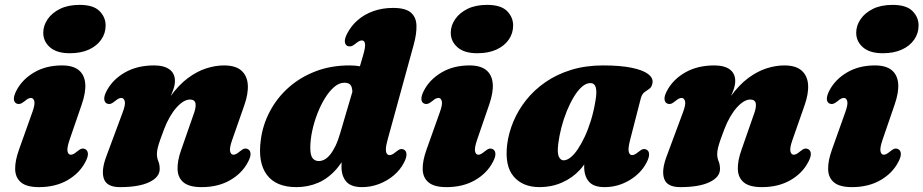

<svg xmlns="http://www.w3.org/2000/svg" viewBox="-20 -753 3790 788"><path d="M265.5 -179Q254 -145 257.2 -131.5Q260.5 -118 270.5 -118Q276 -118 281.8 -121Q287.5 -124 296 -131Q308 -141 315.5 -142.8Q323 -144.5 330.5 -140.5Q340 -135.5 340.8 -122.2Q341.5 -109 330.5 -88.5Q306.5 -42 257 -13.5Q207.5 15 140 15Q89.5 15 66.2 -4.5Q43 -24 42.2 -58.5Q41.5 -93 58 -139L112 -290.5Q124.5 -324.5 120.8 -337.8Q117 -351 107 -351Q101.5 -351 95.8 -348.2Q90 -345.5 81.5 -338Q69.5 -328.5 62 -326.8Q54.5 -325 47 -328.5Q37.5 -333.5 37 -346.8Q36.5 -360 47 -380.5Q70.5 -426.5 119.5 -455.5Q168.5 -484.5 234.5 -484.5Q279 -484.5 302.8 -465.5Q326.5 -446.5 329.8 -410.5Q333 -374.5 315 -323ZM266.5 -534.5Q213 -534.5 185.2 -558.8Q157.5 -583 157.5 -618.5Q157.5 -648 175.5 -674.2Q193.5 -700.5 226.8 -716.8Q260 -733 306.5 -733Q363 -733 388.2 -707.8Q413.5 -682.5 413.5 -648.5Q413.5 -616 395.2 -590Q377 -564 344.2 -549.2Q311.5 -534.5 266.5 -534.5Z M418 -328.5Q408.5 -333.5 407.8 -346.8Q407 -360 418 -380.5Q442.5 -427 493 -455.8Q543.5 -484.5 612 -484.5Q653.5 -484.5 675.8 -468Q698 -451.5 698 -420.5Q698 -402 689.2 -379.5Q680.5 -357 669.2 -333Q658 -309 648.2 -285Q638.5 -261 637 -240L620.5 -244.5Q647 -312.5 680.5 -358.8Q714 -405 751.5 -432.8Q789 -460.5 826.8 -472.5Q864.5 -484.5 899 -484.5Q947 -484.5 970.8 -463.2Q994.5 -442 997 -405.2Q999.5 -368.5 982.5 -320.5L933 -179Q921 -145 924.5 -131.5Q928 -118 938 -118Q943.5 -118 949.2 -121Q955 -124 963.5 -131Q975.5 -141 983 -142.8Q990.5 -144.5 998 -140.5Q1007.5 -135.5 1008.2 -122.2Q1009 -109 998 -88.5Q974 -42 924.5 -13.5Q875 15 807.5 15Q757 15 733.5 -4.2Q710 -23.5 708.8 -58Q707.5 -92.5 723.5 -137.5L772.5 -278Q785.5 -311.5 782.5 -328Q779.5 -344.5 759.5 -344.5Q746.5 -344.5 732.2 -335.8Q718 -327 704 -311.2Q690 -295.5 677 -273Q664 -250.5 653.5 -223Q644.5 -199.5 637.8 -180.2Q631 -161 627.5 -146.8Q624 -132.5 624 -121.5Q624 -105 629.8 -91.2Q635.5 -77.5 635.5 -59.5Q635.5 -26 592.8 -5.5Q550 15 472.5 15Q418.5 15 406.5 -19Q394.5 -53 416.5 -111.5L483 -290.5Q496 -324.5 492 -337.8Q488 -351 478 -351Q472.5 -351 466.8 -348.2Q461 -345.5 452 -338Q440.5 -328.5 433 -326.8Q425.5 -325 418 -328.5Z M1677.5 -568 1570.5 -178.5Q1564 -155 1563.8 -141.5Q1563.5 -128 1567.8 -122.2Q1572 -116.5 1578.5 -116.5Q1584 -116.5 1589.8 -119.2Q1595.5 -122 1604 -129Q1616 -139 1623.5 -140.8Q1631 -142.5 1638.5 -138.5Q1647.5 -133.5 1648.2 -120.2Q1649 -107 1638.5 -86.5Q1623 -56 1596 -33.2Q1569 -10.5 1535.5 2.2Q1502 15 1466 15Q1420.5 15 1401 -7.8Q1381.5 -30.5 1381.5 -69Q1381.5 -86 1383.2 -104Q1385 -122 1388 -140.2Q1391 -158.5 1395 -175L1417.5 -162.5Q1396 -100 1362.2 -60.8Q1328.5 -21.5 1286.5 -3.2Q1244.5 15 1197 15Q1112.5 15 1075 -35.8Q1037.5 -86.5 1050.5 -180Q1058.5 -241 1087.8 -296.2Q1117 -351.5 1164.5 -393.8Q1212 -436 1275 -460.2Q1338 -484.5 1414.5 -484.5Q1463.5 -484.5 1495.8 -469.2Q1528 -454 1543.2 -429Q1558.5 -404 1557.5 -372.5L1426 -363Q1427.5 -388.5 1420.8 -401Q1414 -413.5 1393.5 -413.5Q1372 -413.5 1351.8 -396.2Q1331.5 -379 1313.8 -350.2Q1296 -321.5 1282.5 -286.5Q1269 -251.5 1261.2 -215Q1253.5 -178.5 1253.5 -146.5Q1253.5 -115.5 1263 -103.8Q1272.5 -92 1288 -92Q1300 -92 1311.8 -98.2Q1323.5 -104.5 1334.8 -118.2Q1346 -132 1356.8 -154Q1367.5 -176 1376.5 -207.5L1470.5 -526.5Q1480.5 -561 1478 -574Q1475.5 -587 1465.5 -587Q1460 -587 1454.2 -584.2Q1448.5 -581.5 1439.5 -574Q1428 -564.5 1420.2 -563Q1412.5 -561.5 1405.5 -564.5Q1396 -569.5 1395.2 -582.8Q1394.5 -596 1405.5 -616.5Q1421.5 -647.5 1448.8 -671Q1476 -694.5 1512.8 -707.5Q1549.5 -720.5 1593.5 -720.5Q1643.5 -720.5 1665.8 -701.8Q1688 -683 1689.2 -648.8Q1690.5 -614.5 1677.5 -568Z M1938 -179Q1926.5 -145 1929.8 -131.5Q1933 -118 1943 -118Q1948.5 -118 1954.2 -121Q1960 -124 1968.5 -131Q1980.5 -141 1988 -142.8Q1995.5 -144.5 2003 -140.5Q2012.5 -135.5 2013.2 -122.2Q2014 -109 2003 -88.5Q1979 -42 1929.5 -13.5Q1880 15 1812.5 15Q1762 15 1738.8 -4.5Q1715.5 -24 1714.8 -58.5Q1714 -93 1730.5 -139L1784.5 -290.5Q1797 -324.5 1793.2 -337.8Q1789.5 -351 1779.5 -351Q1774 -351 1768.2 -348.2Q1762.5 -345.5 1754 -338Q1742 -328.5 1734.5 -326.8Q1727 -325 1719.5 -328.5Q1710 -333.5 1709.5 -346.8Q1709 -360 1719.5 -380.5Q1743 -426.5 1792 -455.5Q1841 -484.5 1907 -484.5Q1951.5 -484.5 1975.2 -465.5Q1999 -446.5 2002.2 -410.5Q2005.5 -374.5 1987.5 -323ZM1939 -534.5Q1885.5 -534.5 1857.8 -558.8Q1830 -583 1830 -618.5Q1830 -648 1848 -674.2Q1866 -700.5 1899.2 -716.8Q1932.5 -733 1979 -733Q2035.5 -733 2060.8 -707.8Q2086 -682.5 2086 -648.5Q2086 -616 2067.8 -590Q2049.5 -564 2016.8 -549.2Q1984 -534.5 1939 -534.5Z M2566 -178.5Q2557 -143.5 2560.5 -130Q2564 -116.5 2574 -116.5Q2579.5 -116.5 2585.2 -119.2Q2591 -122 2599.5 -129Q2611.5 -139 2619 -140.8Q2626.5 -142.5 2634 -138.5Q2643.5 -133.5 2644 -120.2Q2644.5 -107 2634 -86.5Q2610.5 -41 2563 -13Q2515.5 15 2461.5 15Q2416 15 2396.8 -7.8Q2377.5 -30.5 2377.5 -69Q2377.5 -81.5 2378.5 -95Q2379.5 -108.5 2381.2 -122.5Q2383 -136.5 2385.5 -149.8Q2388 -163 2391 -175.5L2404.5 -136.5Q2392 -91 2360.8 -56.8Q2329.5 -22.5 2286.5 -3.8Q2243.5 15 2195 15Q2125 15 2088 -28.8Q2051 -72.5 2061.5 -160Q2067.5 -207.5 2087 -254.2Q2106.5 -301 2139.5 -342.5Q2172.5 -384 2218.8 -416Q2265 -448 2324.2 -466.2Q2383.5 -484.5 2455 -484.5Q2526 -484.5 2572 -475Q2618 -465.5 2639.5 -449.5Q2661 -433.5 2658 -413.5Q2655.5 -396 2645.5 -389Q2635.5 -382 2625.2 -374.8Q2615 -367.5 2610 -349.5ZM2271 -162Q2266.5 -124 2273.8 -109.5Q2281 -95 2293 -95Q2306.5 -95 2321.2 -106.5Q2336 -118 2350.8 -139.8Q2365.5 -161.5 2379.5 -191.2Q2393.5 -221 2405 -258Q2416.5 -295 2423.5 -337Q2430.5 -376 2425.2 -394Q2420 -412 2403 -412Q2385.5 -412 2368.2 -396.8Q2351 -381.5 2335.2 -355.5Q2319.5 -329.5 2306.2 -297Q2293 -264.5 2284 -229.5Q2275 -194.5 2271 -162Z M2717.5 -328.5Q2708 -333.5 2707.2 -346.8Q2706.5 -360 2717.5 -380.5Q2742 -427 2792.5 -455.8Q2843 -484.5 2911.5 -484.5Q2953 -484.5 2975.2 -468Q2997.5 -451.5 2997.5 -420.5Q2997.5 -402 2988.8 -379.5Q2980 -357 2968.8 -333Q2957.5 -309 2947.8 -285Q2938 -261 2936.5 -240L2920 -244.5Q2946.5 -312.5 2980 -358.8Q3013.5 -405 3051 -432.8Q3088.5 -460.5 3126.2 -472.5Q3164 -484.5 3198.5 -484.5Q3246.5 -484.5 3270.2 -463.2Q3294 -442 3296.5 -405.2Q3299 -368.5 3282 -320.5L3232.5 -179Q3220.5 -145 3224 -131.5Q3227.5 -118 3237.5 -118Q3243 -118 3248.8 -121Q3254.5 -124 3263 -131Q3275 -141 3282.5 -142.8Q3290 -144.5 3297.5 -140.5Q3307 -135.5 3307.8 -122.2Q3308.5 -109 3297.5 -88.5Q3273.5 -42 3224 -13.5Q3174.5 15 3107 15Q3056.5 15 3033 -4.2Q3009.5 -23.5 3008.2 -58Q3007 -92.5 3023 -137.5L3072 -278Q3085 -311.5 3082 -328Q3079 -344.5 3059 -344.5Q3046 -344.5 3031.8 -335.8Q3017.5 -327 3003.5 -311.2Q2989.5 -295.5 2976.5 -273Q2963.5 -250.5 2953 -223Q2944 -199.5 2937.2 -180.2Q2930.5 -161 2927 -146.8Q2923.5 -132.5 2923.5 -121.5Q2923.5 -105 2929.2 -91.2Q2935 -77.5 2935 -59.5Q2935 -26 2892.2 -5.5Q2849.5 15 2772 15Q2718 15 2706 -19Q2694 -53 2716 -111.5L2782.5 -290.5Q2795.5 -324.5 2791.5 -337.8Q2787.5 -351 2777.5 -351Q2772 -351 2766.2 -348.2Q2760.5 -345.5 2751.5 -338Q2740 -328.5 2732.5 -326.8Q2725 -325 2717.5 -328.5Z M3602 -179Q3590.5 -145 3593.8 -131.5Q3597 -118 3607 -118Q3612.5 -118 3618.2 -121Q3624 -124 3632.5 -131Q3644.5 -141 3652 -142.8Q3659.5 -144.5 3667 -140.5Q3676.5 -135.5 3677.2 -122.2Q3678 -109 3667 -88.5Q3643 -42 3593.5 -13.5Q3544 15 3476.5 15Q3426 15 3402.8 -4.5Q3379.5 -24 3378.8 -58.5Q3378 -93 3394.5 -139L3448.5 -290.5Q3461 -324.5 3457.2 -337.8Q3453.5 -351 3443.5 -351Q3438 -351 3432.2 -348.2Q3426.5 -345.5 3418 -338Q3406 -328.5 3398.5 -326.8Q3391 -325 3383.5 -328.5Q3374 -333.5 3373.5 -346.8Q3373 -360 3383.5 -380.5Q3407 -426.5 3456 -455.5Q3505 -484.5 3571 -484.5Q3615.5 -484.5 3639.2 -465.5Q3663 -446.5 3666.2 -410.5Q3669.5 -374.5 3651.5 -323ZM3603 -534.5Q3549.5 -534.5 3521.8 -558.8Q3494 -583 3494 -618.5Q3494 -648 3512 -674.2Q3530 -700.5 3563.2 -716.8Q3596.5 -733 3643 -733Q3699.5 -733 3724.8 -707.8Q3750 -682.5 3750 -648.5Q3750 -616 3731.8 -590Q3713.5 -564 3680.8 -549.2Q3648 -534.5 3603 -534.5Z"/></svg>

Font: Fraunces Black
Style: Italic
Weight: 900
Italic angle: -16°
Version: Version 1.000;[b76b70a41]